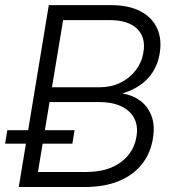

<svg xmlns="http://www.w3.org/2000/svg" viewBox="-38 -748 689 768"><path d="M37.1 0 157.2 -727.5H405.3Q476.1 -727.5 522.9 -703.4Q569.8 -679.2 590.1 -635.5Q610.4 -591.8 600.6 -533.2Q593.8 -491.7 573.2 -460Q552.7 -428.2 522 -407.2Q491.2 -386.2 453.6 -375V-373.5Q492.2 -367.7 522.5 -345.5Q552.7 -323.2 567.6 -285.4Q582.5 -247.6 573.7 -194.3Q564.5 -135.7 530.3 -92Q496.1 -48.3 438.5 -24.2Q380.9 0 300.3 0ZM113.8 -60.1H306.2Q391.6 -60.1 444.3 -98.4Q497.1 -136.7 507.8 -201.2Q515.1 -244.1 498.8 -275.1Q482.4 -306.2 446.5 -323Q410.6 -339.8 359.4 -339.8H160.2ZM169.9 -398.9H360.4Q406.2 -398.9 443.4 -417Q480.5 -435.1 504.6 -466.6Q528.8 -498 535.6 -538.1Q545.9 -598.6 510.3 -633.1Q474.6 -667.5 400.9 -667.5H214.4ZM-17.6 -173.3 -8.8 -227.1H260.3L251.5 -173.3Z"/></svg>

Font: Inter 28pt Light
Style: Italic
Weight: 300
Italic angle: -9.3988°
Designer: Rasmus Andersson
Foundry: rsms
Version: Version 4.001;git-66647c0bb